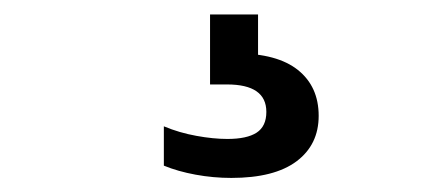

<svg xmlns="http://www.w3.org/2000/svg" viewBox="-20 -30 618 266"><path d="M300.5 216.5Q275.5 216.5 251 212Q226.5 207.5 207 199.5V145Q228.5 154 252 158.2Q275.5 162.5 295 162.5Q322 162.5 335.5 153.8Q349 145 349 125Q349 87 294.5 87H271V-10H337.5V65.5L307.5 44Q364 44 392.8 67Q421.5 90 421.5 130.5Q421.5 170.5 390.8 193.5Q360 216.5 300.5 216.5Z"/></svg>

Font: Encode Sans SemiExpanded SemiBold
Style: Regular
Weight: 600
Width: 6
Designer: Multiple Designers
Foundry: Impallari Type
Version: Version 3.002